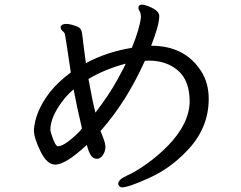

<svg xmlns="http://www.w3.org/2000/svg" viewBox="-20 -769 1040 827"><path d="M230 -139Q258 -139 322 -202L333 -216Q310 -313 297 -384Q259 -353 228 -302.5Q197 -252 197 -209Q197 -204 203 -186Q218 -139 230 -139ZM391 -284Q451 -362 485 -424.5Q519 -487 522 -495Q434 -472 361 -429Q379 -329 391 -284ZM506 38Q494 38 489 24Q489 4 526.5 -12.5Q564 -29 613 -64Q662 -99 704 -142Q795 -236 797 -331Q797 -421 747.5 -464.5Q698 -508 620 -508L604 -507Q524 -329 413 -205Q417 -194 425.5 -172.5Q434 -151 434 -135Q434 -118 423.5 -101.5Q413 -85 398 -85Q382 -85 372 -99Q362 -113 354 -145Q263 -60 218 -60Q182 -60 154 -118Q126 -176 126 -208Q131 -289 195 -372Q230 -416 285 -457Q261 -621 258.5 -625.5Q256 -630 248.5 -636.5Q241 -643 241 -654Q246 -666 265 -666Q281 -666 303 -658Q324 -652 329 -640.5Q334 -629 336 -607Q338 -585 342.5 -553Q347 -521 350 -497Q438 -545 548 -563Q581 -644 587 -694Q587 -712 581.5 -720.5Q576 -729 576 -735Q576 -749 592 -749Q602 -749 622 -741Q666 -723 666 -700Q666 -661 631 -572Q776 -572 846 -463Q879 -412 879 -343Q879 -214 782 -116Q712 -43 622.5 -2.5Q533 38 506 38Z"/></svg>

Font: LXGW WenKai Mono Medium
Style: Regular
Weight: 500
Monospace: yes
Designer: LXGW / Fontworks Inc.
Foundry: LXGW / Fontworks Inc.
Version: Version 1.520; June 14, 2025